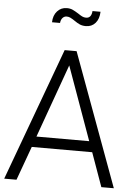

<svg xmlns="http://www.w3.org/2000/svg" viewBox="-63 -1027 744 1073"><g transform="rotate(5 309.0 -490.0)"><path d="M276 -745H343L617 0H547L479 -190H140L71 0H2ZM457 -250 309 -662 161 -250ZM316 -914Q301 -924 291.5 -928.5Q282 -933 271 -933Q258 -933 248.5 -923Q239 -913 237 -894H192Q193 -933 214.5 -956.5Q236 -980 268 -980Q287 -980 301 -973.5Q315 -967 334 -955Q347 -946 357 -941Q367 -936 379 -936Q409 -936 412 -976H457Q456 -936 435.5 -912.5Q415 -889 382 -889Q362 -889 347.5 -895.5Q333 -902 316 -914Z"/></g></svg>

Font: BLUETTI 2.0 Extralight
Style: Roman
Weight: 200
Designer: Stijn de Vries
Foundry: tokotype
Version: Version 2.005;October 31, 2023;FontCreator 14.0.0.2814 64-bi